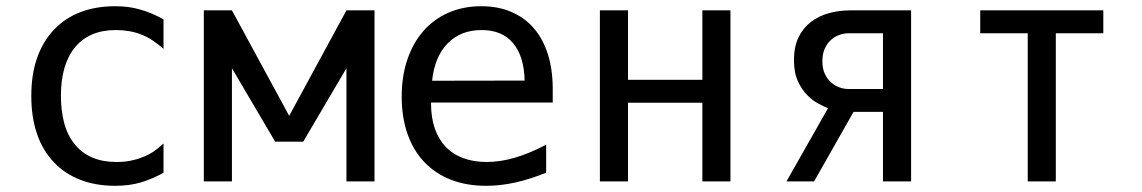

<svg xmlns="http://www.w3.org/2000/svg" viewBox="-20 -580 3652 614"><path d="M347.7 14.2Q286.6 14.2 236.6 -5.1Q186.5 -24.4 151.4 -62Q115.7 -100.1 97.9 -153.1Q80.1 -206.1 80.1 -272.9Q80.1 -342.8 98.9 -395.5Q117.7 -448.2 151.9 -484.4Q188 -522.5 237.5 -541.3Q287.1 -560.1 348.1 -560.1Q370.6 -560.1 389.6 -557.6Q408.7 -555.2 427.2 -549.8Q464.4 -539.6 502.9 -518.1V-423.8Q484.9 -439.5 467.3 -451.2Q449.7 -462.9 431.6 -469.7Q395 -483.9 350.6 -483.9Q265.6 -483.9 220.2 -429.2Q174.8 -374 174.8 -273.4Q174.8 -226.6 185.3 -186.5Q195.8 -146.5 220.2 -117.2Q266.1 -62 352.1 -62Q376.5 -62 396.7 -65.9Q417 -69.8 434.1 -76.7Q456.1 -85 471.9 -95.9Q487.8 -106.9 502.9 -121.1V-27.8Q486.3 -18.1 466.8 -9.8Q447.3 -1.5 428.7 3.9Q411.6 8.8 391.4 11.5Q371.1 14.2 347.7 14.2Z M631.8 -546.9H721.7L904.8 -209.5L1087.9 -546.9H1177.7V0H1087.9V-361.8L949.7 -127H859.9L721.7 -361.8V0H631.8Z M1534.7 14.2Q1471.2 14.2 1421.1 -5.6Q1371.1 -25.4 1336.2 -62.5Q1301.3 -99.6 1283 -152.3Q1264.6 -205.1 1264.6 -271Q1264.6 -336.9 1283 -390.4Q1301.3 -443.8 1334.7 -481.7Q1368.2 -519.5 1415 -539.8Q1461.9 -560.1 1519 -560.1Q1573.2 -560.1 1615.7 -541.7Q1658.2 -523.4 1687.5 -489.3Q1716.8 -455.1 1732.2 -406.2Q1747.6 -357.4 1747.6 -295.9V-252H1358.4V-249Q1358.4 -204.1 1370.4 -169.4Q1382.3 -134.8 1405 -110.8Q1427.7 -86.9 1460.9 -74.5Q1494.1 -62 1536.1 -62Q1580.1 -62 1626.7 -75.7Q1673.3 -89.4 1726.6 -117.2V-27.8Q1674.8 -6.8 1627.7 3.7Q1580.6 14.2 1534.7 14.2ZM1657.7 -322.3Q1656.2 -398.9 1621.3 -441.4Q1586.4 -483.9 1520 -483.9Q1453.6 -483.9 1411.9 -441.7Q1370.1 -399.4 1361.8 -321.8Z M1898.4 -546.9H1988.3V-324.7H2226.1V-546.9H2315.9V0H2226.1V-251.5H1988.3V0H1898.4Z M2627.9 -233.9Q2615.7 -238.8 2597.2 -248.5Q2578.6 -258.3 2561.3 -275.9Q2543.9 -293.5 2531.5 -320.6Q2519 -347.7 2519 -388.2Q2519 -430.2 2533.4 -460.2Q2547.9 -490.2 2572.8 -509.5Q2597.7 -528.8 2630.4 -537.8Q2663.1 -546.9 2699.7 -546.9H2893.6V0H2803.7V-222.2H2709.5L2583.5 0H2495.1ZM2803.7 -295.4V-473.6H2692.9Q2679.2 -473.6 2664.6 -468.5Q2649.9 -463.4 2637.7 -452.6Q2625.5 -441.9 2617.7 -424.8Q2609.9 -407.7 2609.9 -384.3Q2609.9 -360.8 2617.7 -344Q2625.5 -327.1 2637.7 -316.4Q2649.9 -305.7 2664.6 -300.5Q2679.2 -295.4 2692.4 -295.4Z M3266.6 -473.6H3114.7V-546.9H3508.3V-473.6H3356.4V0H3266.6Z"/></svg>

Font: Hack
Style: Regular
Weight: 400
Monospace: yes
Designer: Christopher Simpkins
Foundry: Christopher Simpkins
Version: Version 2.019; ttfautohint (v1.4.1) -l 4 -r 80 -G 350 -x 0 -